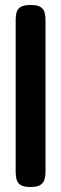

<svg xmlns="http://www.w3.org/2000/svg" viewBox="-20 -603 245 772"><path d="M102 149Q75 149 62.5 140.5Q50 132 46.5 118Q43 104 43 89V-524Q43 -539 46.5 -553Q50 -567 63 -575Q76 -583 103 -583Q131 -583 143.5 -574.5Q156 -566 159.5 -552.5Q163 -539 163 -523V90Q163 105 159 118.5Q155 132 142.5 140.5Q130 149 102 149Z"/></svg>

Font: Fredoka Condensed Medium
Style: Regular
Weight: 500
Width: 3
Designer: Ben Nathan
Foundry: Milena B. Brandão, Ben Nathan
Version: Version 2.001